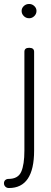

<svg xmlns="http://www.w3.org/2000/svg" viewBox="-57 -713 258 968"><path d="M-14 189Q34 189 50 153Q66 117 66 46V-452Q66 -472 90 -472Q115 -472 115 -452V46Q115 235 -12 235Q-23 235 -30 228Q-37 221 -37 211Q-37 201 -30.5 195Q-24 189 -14 189ZM52 -658Q52 -672 63 -682.5Q74 -693 90 -693Q105 -693 116 -682.5Q127 -672 127 -658Q127 -643 116 -632Q105 -621 90 -621Q74 -621 63 -632Q52 -643 52 -658Z"/></svg>

Font: Terminal Dosis
Style: Light
Weight: 300
Designer: EdgarTolentino, PabloImpallari, IginoMarini
Foundry: EdgarTolentino, PabloImpallari, IginoMarini
Version: Version 1.006